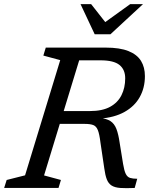

<svg xmlns="http://www.w3.org/2000/svg" viewBox="-40 -930 755 950"><path d="M405 -380.5Q466.5 -380.5 504.8 -401.5Q543 -422.5 561.2 -459.2Q579.5 -496 579.5 -542.5Q579.5 -585.5 551.2 -608.5Q523 -631.5 457.5 -631.5H306L326.5 -694.5H482.5Q553 -694.5 595.8 -677.2Q638.5 -660 657.8 -628.5Q677 -597 677 -553.5Q677 -495.5 651.5 -449.8Q626 -404 575.8 -376Q525.5 -348 452.5 -343V-346.5Q487 -343.5 506.5 -330.8Q526 -318 536 -292Q546 -266 552 -224L569 -119Q574.5 -85.5 582.2 -69.8Q590 -54 603.5 -49.8Q617 -45.5 639 -45.5L626.5 0Q582.5 2 555.2 0Q528 -2 512.2 -12Q496.5 -22 488.5 -42.5Q480.5 -63 476 -97L457 -225Q452 -266.5 444.2 -286Q436.5 -305.5 421.5 -311.2Q406.5 -317 379 -317H211.5L230.5 -380.5ZM178 -62 261.5 -39.5 249.5 0H-19.5L-7 -39.5L84 -62.5L258 -632.5L174.5 -655L186.5 -694.5H371ZM667.5 -909.5 506.5 -760.5H428.5L358.5 -909.5H411L488 -811.5H468L604 -909.5Z"/></svg>

Font: Newsreader 10pt
Style: Italic
Weight: 400
Italic angle: -17°
Version: Version 1.003